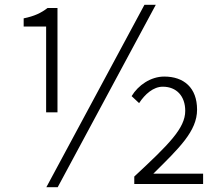

<svg xmlns="http://www.w3.org/2000/svg" viewBox="-20 -762 916 795"><path d="M171 -297H218V-729H177C150 -708 122 -695 78 -686V-652H171ZM172 13H219L625 -742H578ZM536 0H821V-43H615C722 -149 796 -219 796 -308C796 -399 741 -445 660 -445C604 -445 552 -409 525 -364L556 -335C580 -372 615 -403 654 -403C711 -403 747 -364 747 -303C747 -231 679 -164 536 -31Z"/></svg>

Font: Noto Sans HK Light
Style: Regular
Weight: 300
Designer: Ryoko NISHIZUKA 西塚涼子 (kana, bopomofo & ideographs); Paul D. Hunt (Latin, Greek & Cyrillic); Sandoll Communications 산돌커뮤니
Foundry: Adobe
Version: Version 2.004;hotconv 1.0.118;makeotfexe 2.5.65603